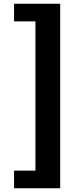

<svg xmlns="http://www.w3.org/2000/svg" viewBox="-20 -830 440 1024"><path d="M55 174H301V-810H55V-716H169V80H55Z"/></svg>

Font: Noto Sans JP Black
Style: Regular
Weight: 900
Designer: Ryoko NISHIZUKA  (kana, bopomofo & ideographs); Paul D. Hunt (Latin, Greek & Cyrillic); Sandoll Communications , Soo-you
Foundry: Adobe
Version: Version 2.002;hotconv 1.0.116;makeotfexe 2.5.65601